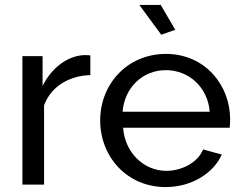

<svg xmlns="http://www.w3.org/2000/svg" viewBox="-20 -750 982 780"><path d="M347 -525C340 -526 331 -526 318 -526C251 -521 189 -473 153 -401V-522H71V0H159V-322C187 -398 259 -442 347 -445Z M653 10C758 10 847 -46 881 -122L805 -143C784 -90 719 -56 656 -56C565 -56 488 -128 480 -231H913C914 -238 915 -250 915 -265C915 -405 812 -531 654 -531C497 -531 387 -408 387 -261C387 -113 496 10 653 10ZM478 -296C486 -395 560 -465 654 -465C747 -465 824 -396 832 -296ZM635 -609 692 -629 633 -730H546Z"/></svg>

Font: Raleway Med
Style: Regular
Weight: 500
Designer: Matt McInerney, Pablo Impallari, Rodrigo Fuenzalida
Foundry: Matt McInerney, Pablo Impallari, Rodrigo Fuenzalida
Version: Version 3.00 July 28, 2015